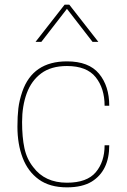

<svg xmlns="http://www.w3.org/2000/svg" viewBox="-20 -800 545 826"><path d="M268 6Q194 6 147 -28Q100 -62 77.5 -121Q55 -180 55 -255Q55 -300 59 -334Q63 -368 76 -406Q121 -536 268 -536Q362 -536 406 -483Q450 -430 450 -345H430Q430 -420 391.5 -468Q353 -516 268 -516Q200 -516 157.5 -484.5Q115 -453 95 -398.5Q75 -344 75 -275Q75 -210 85 -163Q95 -116 123 -81Q173 -14 268 -14Q354 -14 392 -59Q430 -104 430 -175H450Q450 -66 375 -19Q334 6 268 6ZM403 -620H378L268 -762L158 -620H133L258 -780H278Z"/></svg>

Font: Tanohe Sans Thin
Style: Regular
Weight: 100
Designer: Village Type and Design LLC & Cristiano Sobral
Foundry: Cooper Hewitt Smithsonian Design Museum
Version: Version 1.00;September 29, 2021;FontCreator 13.0.0.2655 64-b